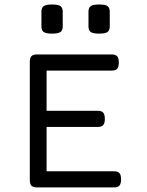

<svg xmlns="http://www.w3.org/2000/svg" viewBox="-20 -817 640 837"><path d="M160.6 -702.1V-765.6Q160.6 -783.2 170.4 -790.3Q180.2 -797.4 207 -797.4Q233.9 -797.4 243.7 -790.3Q253.4 -783.2 253.4 -765.6V-702.1Q253.4 -684.6 243.7 -677.5Q233.9 -670.4 207 -670.4Q180.2 -670.4 170.4 -677.5Q160.6 -684.6 160.6 -702.1ZM365.7 -702.1V-765.6Q365.7 -783.2 375.5 -790.3Q385.3 -797.4 412.1 -797.4Q439 -797.4 448.7 -790.3Q458.5 -783.2 458.5 -765.6V-702.1Q458.5 -684.6 448.7 -677.5Q439 -670.4 412.1 -670.4Q385.3 -670.4 375.5 -677.5Q365.7 -684.6 365.7 -702.1ZM507.8 -35.2Q507.8 -16.1 500.7 -8.1Q493.7 0 477.1 0H140.6Q124 0 116.9 -7.6Q109.9 -15.1 109.9 -33.2V-546.4Q109.9 -564.5 116.9 -572Q124 -579.6 140.6 -579.6H467.3Q483.9 -579.6 491 -571.5Q498 -563.5 498 -544.4Q498 -525.4 491 -517.3Q483.9 -509.3 467.3 -509.3H183.1V-334H406.2Q422.9 -334 429.9 -325.9Q437 -317.9 437 -298.8Q437 -279.8 429.9 -271.7Q422.9 -263.7 406.2 -263.7H183.1V-70.3H477.1Q493.7 -70.3 500.7 -62.3Q507.8 -54.2 507.8 -35.2Z"/></svg>

Font: Courier Prime Sans
Style: Regular
Weight: 400
Designer: Alan Dague-Greene
Foundry: Quote-Unquote Apps
Version: Version 3.020